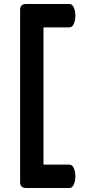

<svg xmlns="http://www.w3.org/2000/svg" viewBox="-20 -818 425 954"><path d="M109 -798H325Q343 -798 351 -769Q358 -740 351 -711Q343 -682 325 -682H196V0H325Q343 0 351 29Q358 58 351 87Q343 116 325 116H109Q80 116 80 87V-769Q80 -798 109 -798Z"/></svg>

Font: FC Lilita One
Style: Regular
Weight: 400
Designer: Juan Montoreano
Foundry: Juan Montoreano
Version: Version 1.002